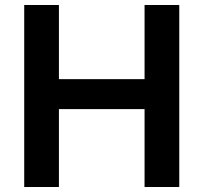

<svg xmlns="http://www.w3.org/2000/svg" viewBox="-20 -749 815 769"><path d="M77 0V-729H216V-432H559V-729H698V0H559V-312H216V0Z"/></svg>

Font: BDO Grotesk DemiBold
Style: Regular
Weight: 600
Designer: Deni Anggara
Foundry: Lokal Container
Version: Version 2.000